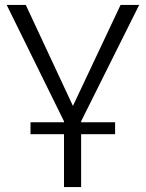

<svg xmlns="http://www.w3.org/2000/svg" viewBox="-20 -541 588 774"><path d="M238 213H307V0H444V-48H307V-52L541 -521H466L274 -114L84 -521H7L238 -52V-48H103V0H238Z"/></svg>

Font: Raleway Reg
Style: Regular
Weight: 400
Designer: Matt McInerney, Pablo Impallari, Rodrigo Fuenzalida
Foundry: Matt McInerney, Pablo Impallari, Rodrigo Fuenzalida
Version: Version 3.00 July 28, 2015